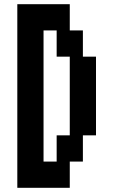

<svg xmlns="http://www.w3.org/2000/svg" viewBox="-20 -1020 540 915"><path d="M62.5 -1000H312.5V-875H375V-750H437.5V-375H375V-250H312.5V-125H62.5ZM187.5 -875V-250H250V-375H312.5V-750H250V-875Z"/></svg>

Font: Amiga Topaz Unicode Rus
Style: Regular
Weight: 400
Designer: dMG of Trueschool and Divine Stylers
Foundry: dMG of Trueschool and Divine Stylers
Version: Version 1.1